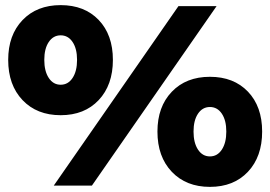

<svg xmlns="http://www.w3.org/2000/svg" viewBox="-20 -725 1056 750"><path d="M421 -491Q421 -393 365.5 -334Q310 -275 217 -275Q124 -275 68 -334Q12 -393 12 -491Q12 -588 68 -646.5Q124 -705 217 -705Q310 -705 365.5 -647Q421 -589 421 -491ZM153 -491Q153 -447 170.5 -420.5Q188 -394 217 -394Q246 -394 263.5 -420.5Q281 -447 281 -491Q281 -535 263.5 -561Q246 -587 217 -587Q188 -587 170.5 -561Q153 -535 153 -491ZM1004 -211Q1004 -113 948.5 -54Q893 5 800 5Q707 5 651 -54Q595 -113 595 -211Q595 -308 651 -366.5Q707 -425 800 -425Q893 -425 948.5 -367Q1004 -309 1004 -211ZM736 -211Q736 -167 753.5 -140.5Q771 -114 800 -114Q829 -114 846.5 -140.5Q864 -167 864 -211Q864 -255 846.5 -281Q829 -307 800 -307Q771 -307 753.5 -281Q736 -255 736 -211ZM677 -701H826L339 0H190Z"/></svg>

Font: TypoPRO Montserrat Alternates
Style: Regular
Weight: 900
Designer: Julieta Ulanovsky
Foundry: Julieta Ulanovsky
Version: Version 6.001